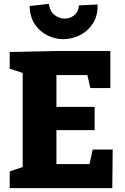

<svg xmlns="http://www.w3.org/2000/svg" viewBox="-20 -970 642 990"><path d="M458 -199H561L559 0H30V-86L119 -116L97 -83V-620L118 -587L30 -616V-702L267 -707H549V-516H446L425 -606L456 -583H245L271 -609V-393L245 -419H468V-299H245L271 -330V-98L245 -124H468L436 -98ZM306 -768Q264 -768 224.5 -787.5Q185 -807 159.5 -845Q134 -883 133 -939L232 -950Q237 -911 261.5 -892.5Q286 -874 313 -874Q341 -874 362.5 -891Q384 -908 387 -942L483 -947Q485 -889 459 -849Q433 -809 392 -788.5Q351 -768 306 -768Z"/></svg>

Font: Bitter Thin ExtraBold
Style: Regular
Weight: 800
Version: Version 3.020